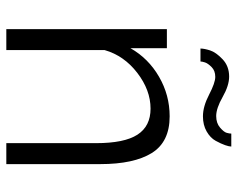

<svg xmlns="http://www.w3.org/2000/svg" viewBox="-94 -676 770 623"><g transform="rotate(90 291.5 -365.0)"><path d="M513 -305V0H445V-291Q445 -383 417.5 -425.5Q390 -468 333 -468Q273 -468 217 -425Q161 -382 143 -319V0H75V-521H137V-403Q170 -461 229.5 -495.5Q289 -530 358 -530Q441 -530 477 -472Q513 -414 513 -305ZM358 -638Q326 -638 287.5 -658Q249 -678 230 -678Q210 -678 198 -666Q186 -654 183 -644.5Q180 -635 180 -630H138Q138 -642 144 -661Q150 -680 172.5 -701.5Q195 -723 229 -723Q258 -723 295 -702Q332 -681 357 -681Q380 -681 394.5 -693.5Q409 -706 411.5 -715Q414 -724 414 -730H456Q456 -723 451.5 -710Q447 -697 437.5 -679.5Q428 -662 407 -650Q386 -638 358 -638Z"/></g></svg>

Font: Raleway
Style: Regular
Weight: 400
Designer: Matt McInerney, Pablo Impallari, Rodrigo Fuenzalida
Foundry: Matt McInerney, Pablo Impallari, Rodrigo Fuenzalida
Version: Version 1.000;PS 001.001;hotconv 1.0.56; ttfautohint (v1.5)